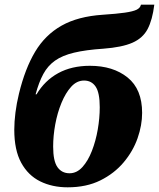

<svg xmlns="http://www.w3.org/2000/svg" viewBox="-20 -791 679 820"><path d="M269 9Q203 9 151.5 -16.5Q100 -42 70.5 -96Q41 -150 41 -237Q41 -271 46 -310.5Q51 -350 61 -391Q87 -498 130 -570Q173 -642 243 -681.5Q313 -721 419 -728Q479 -732 513.5 -737Q548 -742 563.5 -749.5Q579 -757 582 -771H639Q631 -706 610.5 -667Q590 -628 545.5 -608.5Q501 -589 421 -583Q346 -578 296 -566Q246 -554 215 -532Q184 -510 165 -475Q146 -440 132 -388H136Q171 -447 228.5 -478.5Q286 -510 364 -510Q463 -510 525 -460Q587 -410 587 -309Q587 -256 567.5 -200.5Q548 -145 508 -97.5Q468 -50 408.5 -20.5Q349 9 269 9ZM277 -51Q308 -51 332 -77.5Q356 -104 372.5 -146.5Q389 -189 397.5 -238Q406 -287 406 -333Q406 -395 388.5 -421Q371 -447 339 -447Q308 -447 284 -420.5Q260 -394 242.5 -351.5Q225 -309 216 -260Q207 -211 207 -165Q207 -103 225.5 -77Q244 -51 277 -51Z"/></svg>

Font: Noto Serif ExtraBold
Style: Italic
Weight: 800
Italic angle: -12°
Designer: Monotype Design Team
Foundry: Monotype Imaging Inc.
Version: Version 2.013